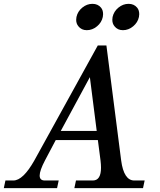

<svg xmlns="http://www.w3.org/2000/svg" viewBox="-109 -966 824 986"><path d="M625.5 0H272.9L281.2 -39.1H367.7Q409.7 -39.1 409.7 -105Q409.7 -121.6 407.2 -142.1L393.6 -246.6H177.2Q149.4 -194.3 122.1 -142.3Q94.7 -90.3 94.7 -64.5Q94.7 -39.1 121.1 -39.1H192.4L184.1 0H-89.4L-81.1 -39.1H-40.5Q9.3 -39.1 67.4 -142.1L393.1 -732.4H437.5L513.2 -142.1Q526.9 -39.1 580.6 -39.1H633.8ZM387.7 -293.5 352.5 -569.8 203.1 -293.5ZM522.5 -811Q494.6 -811 479 -831.1Q467.8 -844.7 467.8 -864.3Q467.8 -871.6 469.2 -878.9Q475.6 -907.7 499.3 -927Q522.9 -946.3 551.3 -946.3Q579.1 -946.3 595.2 -926.8Q606 -914.1 606 -893.1Q606 -886.2 604.5 -878.9Q598.6 -850.6 574.7 -830.8Q550.8 -811 522.5 -811ZM336.9 -811Q309.1 -811 293.5 -831.1Q282.2 -844.7 282.2 -864.3Q282.2 -871.6 283.7 -878.9Q290 -907.7 313.7 -927Q337.4 -946.3 365.7 -946.3Q393.6 -946.3 409.7 -926.8Q420.4 -914.1 420.4 -893.1Q420.4 -886.2 418.9 -878.9Q413.1 -850.6 389.2 -830.8Q365.2 -811 336.9 -811Z"/></svg>

Font: Munson
Style: Italic
Weight: 400
Italic angle: -12°
Designer: Paul James MIller
Foundry: High-Logic / Made with FontCreator
Version: Version 2.10;May 5, 2019;FontCreator 11.5.0.2430 64-bit